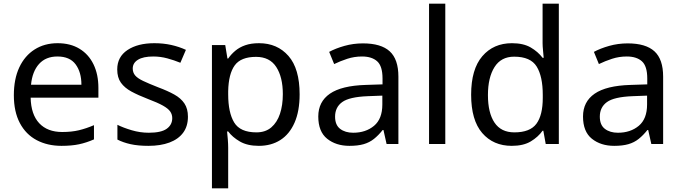

<svg xmlns="http://www.w3.org/2000/svg" viewBox="-20 -780 3693 1040"><path d="M313 10Q237 10 178.5 -21Q120 -52 87.5 -113.5Q55 -175 55 -264Q55 -352 84.5 -415Q114 -478 167.5 -512Q221 -546 292 -546Q361 -546 410.5 -516Q460 -486 486.5 -431.5Q513 -377 513 -304V-251H146Q148 -160 192.5 -112.5Q237 -65 317 -65Q368 -65 407.5 -74.5Q447 -84 489 -102V-25Q448 -7 408 1.5Q368 10 313 10ZM148 -321H421Q421 -389 389.5 -431.5Q358 -474 291 -474Q228 -474 191.5 -433.5Q155 -393 148 -321Z M784 10Q728 10 687.5 1Q647 -8 616 -24V-104Q648 -88 693.5 -74.5Q739 -61 786 -61Q853 -61 883 -82.5Q913 -104 913 -140Q913 -160 902 -176Q891 -192 862.5 -208Q834 -224 781 -244Q729 -264 692 -284Q655 -304 635 -332Q615 -360 615 -404Q615 -472 670.5 -509Q726 -546 816 -546Q865 -546 907.5 -536.5Q950 -527 987 -510L957 -440Q923 -454 886 -464Q849 -474 810 -474Q756 -474 727.5 -456.5Q699 -439 699 -409Q699 -387 712 -371.5Q725 -356 755.5 -341.5Q786 -327 837 -307Q888 -288 924 -268Q960 -248 979 -219.5Q998 -191 998 -148Q998 -96 972 -61Q946 -26 898 -8Q850 10 784 10Z M1128 240V-536H1200L1212 -463H1216Q1232 -486 1254.5 -505Q1277 -524 1308.5 -535Q1340 -546 1383 -546Q1482 -546 1542.5 -477Q1603 -408 1603 -269Q1603 -178 1575.5 -115.5Q1548 -53 1498.5 -21.5Q1449 10 1382 10Q1320 10 1279.5 -13.5Q1239 -37 1216 -68H1210Q1212 -51 1214 -25Q1216 1 1216 20V240ZM1369 -63Q1418 -63 1449.5 -90Q1481 -117 1496.5 -163.5Q1512 -210 1512 -270Q1512 -362 1476.5 -417Q1441 -472 1367 -472Q1285 -472 1251.5 -426Q1218 -380 1216 -286V-269Q1216 -170 1248.5 -116.5Q1281 -63 1369 -63Z M1873 10Q1800 10 1752 -28.5Q1704 -67 1704 -149Q1704 -229 1767 -272.5Q1830 -316 1961 -320L2052 -323V-355Q2052 -422 2023 -448Q1994 -474 1941 -474Q1899 -474 1861 -461.5Q1823 -449 1790 -433L1763 -499Q1798 -518 1846 -531.5Q1894 -545 1946 -545Q2044 -545 2091 -502Q2138 -459 2138 -365V0H2074L2057 -76H2053Q2030 -47 2005.5 -27.5Q1981 -8 1949.5 1Q1918 10 1873 10ZM1893 -61Q1961 -61 2006 -98.5Q2051 -136 2051 -214V-262L1972 -259Q1872 -255 1833.5 -227Q1795 -199 1795 -148Q1795 -103 1822.5 -82Q1850 -61 1893 -61Z M2304 0V-760H2392V0Z M2752 10Q2652 10 2592 -59.5Q2532 -129 2532 -267Q2532 -405 2592.5 -475.5Q2653 -546 2753 -546Q2815 -546 2854.5 -523Q2894 -500 2919 -467H2925Q2924 -480 2921.5 -505.5Q2919 -531 2919 -546V-760H3007V0H2936L2923 -72H2919Q2895 -38 2855 -14Q2815 10 2752 10ZM2766 -63Q2851 -63 2885.5 -109.5Q2920 -156 2920 -250V-266Q2920 -366 2887 -419.5Q2854 -473 2765 -473Q2694 -473 2658.5 -416.5Q2623 -360 2623 -265Q2623 -169 2658.5 -116Q2694 -63 2766 -63Z M3307 10Q3234 10 3186 -28.5Q3138 -67 3138 -149Q3138 -229 3201 -272.5Q3264 -316 3395 -320L3486 -323V-355Q3486 -422 3457 -448Q3428 -474 3375 -474Q3333 -474 3295 -461.5Q3257 -449 3224 -433L3197 -499Q3232 -518 3280 -531.5Q3328 -545 3380 -545Q3478 -545 3525 -502Q3572 -459 3572 -365V0H3508L3491 -76H3487Q3464 -47 3439.5 -27.5Q3415 -8 3383.5 1Q3352 10 3307 10ZM3327 -61Q3395 -61 3440 -98.5Q3485 -136 3485 -214V-262L3406 -259Q3306 -255 3267.5 -227Q3229 -199 3229 -148Q3229 -103 3256.5 -82Q3284 -61 3327 -61Z"/></svg>

Font: Noto Sans Symbols
Style: Regular
Weight: 400
Designer: Monotype Design Team
Foundry: Monotype Imaging Inc.
Version: Version 2.002